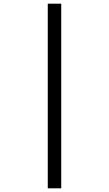

<svg xmlns="http://www.w3.org/2000/svg" viewBox="-20 -780 591 1041"><path d="M239 -760H312V241H239Z"/></svg>

Font: Noto Sans Tangsa
Style: Regular
Weight: 400
Designer: David Williams
Foundry: Google LLC
Version: Version 1.504